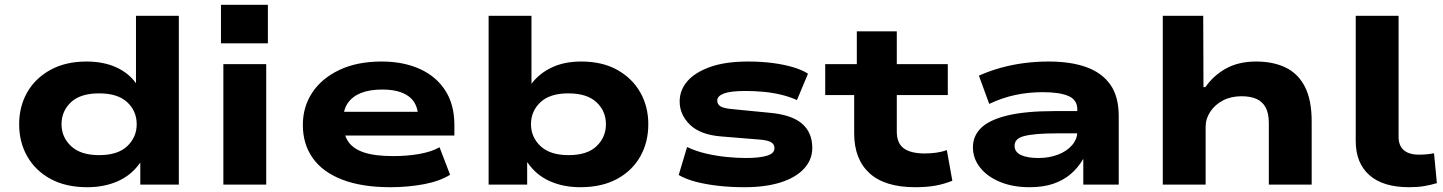

<svg xmlns="http://www.w3.org/2000/svg" viewBox="-20 -771 6029 802"><path d="M345 11Q255 11 191.5 -23.5Q128 -58 94 -117.5Q60 -177 60 -252Q60 -326 93.5 -385Q127 -444 190.5 -479Q254 -514 341 -514Q412 -514 465 -490Q518 -466 549 -422H548V-705H727V0H566V-92Q530 -40 473 -14.5Q416 11 345 11ZM394 -123Q472 -123 511.5 -160.5Q551 -198 551 -252Q551 -307 511.5 -344Q472 -381 394 -381Q316 -381 276.5 -344Q237 -307 237 -252Q237 -198 277 -160.5Q317 -123 394 -123Z M903 -590V-751H1099V-590ZM913 0V-503H1092V0Z M1610 11Q1492 11 1410 -20.5Q1328 -52 1286.5 -110.5Q1245 -169 1245 -249Q1245 -325 1284.5 -384.5Q1324 -444 1398 -479Q1472 -514 1574 -514Q1665 -514 1733.5 -483Q1802 -452 1840 -393Q1878 -334 1878 -249V-205H1386V-304H1747L1727 -283Q1725 -341 1686.5 -369Q1648 -397 1576 -397Q1525 -397 1489 -383Q1453 -369 1433.5 -341.5Q1414 -314 1414 -273V-256Q1414 -211 1434 -180.5Q1454 -150 1499.5 -134.5Q1545 -119 1623 -119Q1681 -119 1732 -128Q1783 -137 1816 -156L1860 -41Q1817 -14 1750.5 -1.5Q1684 11 1610 11Z M2404 11Q2333 11 2276 -14.5Q2219 -40 2183 -93H2182V0H2021V-705H2200V-421Q2232 -464 2284.5 -489Q2337 -514 2408 -514Q2496 -514 2558.5 -479Q2621 -444 2654.5 -385Q2688 -326 2688 -252Q2688 -177 2654.5 -117.5Q2621 -58 2557.5 -23.5Q2494 11 2404 11ZM2355 -123Q2433 -123 2472 -160.5Q2511 -198 2511 -252Q2511 -307 2471.5 -344Q2432 -381 2354 -381Q2277 -381 2237.5 -344Q2198 -307 2198 -252Q2198 -198 2238 -160.5Q2278 -123 2355 -123Z M3090 11Q3031 11 2979 5Q2927 -1 2885.5 -12Q2844 -23 2815 -40L2850 -157Q2885 -140 2927.5 -130Q2970 -120 3013.5 -115.5Q3057 -111 3095 -111Q3152 -111 3183.5 -120.5Q3215 -130 3215 -152Q3215 -168 3201.5 -176.5Q3188 -185 3153 -188L2993 -201Q2905 -208 2862 -250Q2819 -292 2819 -347Q2819 -394 2850.5 -431Q2882 -468 2945.5 -491Q3009 -514 3105 -514Q3161 -514 3209.5 -507.5Q3258 -501 3295.5 -489.5Q3333 -478 3355 -463L3309 -353Q3278 -367 3242.5 -375.5Q3207 -384 3169 -387.5Q3131 -391 3093 -391Q3032 -391 3004 -380.5Q2976 -370 2976 -351Q2976 -335 2990 -326.5Q3004 -318 3041 -315L3194 -300Q3286 -292 3329.5 -255Q3373 -218 3373 -153Q3373 -104 3338.5 -66.5Q3304 -29 3240.5 -9Q3177 11 3090 11Z M3803 11Q3676 11 3612 -47.5Q3548 -106 3548 -214V-374H3427V-503H3559V-640H3726V-503H3939V-374H3726V-221Q3726 -173 3755 -151.5Q3784 -130 3843 -130Q3869 -130 3892.5 -133.5Q3916 -137 3935 -144L3958 -16Q3923 -2 3887 4.5Q3851 11 3803 11Z M4280 11Q4211 11 4157.5 -11Q4104 -33 4074 -71Q4044 -109 4044 -156Q4044 -203 4078 -236.5Q4112 -270 4187.5 -288.5Q4263 -307 4387 -307H4503V-214H4397Q4346 -214 4312 -211Q4278 -208 4257.5 -202.5Q4237 -197 4227.5 -187Q4218 -177 4218 -162Q4218 -136 4244.5 -123.5Q4271 -111 4318 -111Q4362 -111 4399 -125Q4436 -139 4458 -164.5Q4480 -190 4480 -221V-314Q4480 -354 4443 -370Q4406 -386 4336 -386Q4277 -386 4222 -374.5Q4167 -363 4112 -337L4069 -455Q4114 -475 4161 -488Q4208 -501 4258 -507.5Q4308 -514 4361 -514Q4453 -514 4518 -490.5Q4583 -467 4618 -417.5Q4653 -368 4653 -286V0H4505V-106H4504Q4483 -70 4452.5 -44Q4422 -18 4380 -3.5Q4338 11 4280 11Z M4837 0V-705H5006L5007 -407H5015Q5049 -456 5101.5 -485Q5154 -514 5227 -514Q5299 -514 5351 -488.5Q5403 -463 5431 -408Q5459 -353 5459 -263V0H5280V-257Q5280 -298 5266.5 -322.5Q5253 -347 5228 -358Q5203 -369 5166 -369Q5122 -369 5088.5 -351.5Q5055 -334 5035.5 -304.5Q5016 -275 5016 -241V0Z M5866 11Q5757 11 5700 -39.5Q5643 -90 5643 -182V-705H5822V-198Q5822 -175 5831.5 -158.5Q5841 -142 5860 -133.5Q5879 -125 5906 -125Q5923 -125 5940 -126.5Q5957 -128 5970 -131L5982 -6Q5955 2 5928 6.5Q5901 11 5866 11Z"/></svg>

Font: Nunito Sans 7pt Expanded ExtraBold
Style: Regular
Weight: 800
Width: 7
Designer: Vernon Adams
Foundry: Vernon Adams
Version: Version 3.101;gftools[0.9.27]